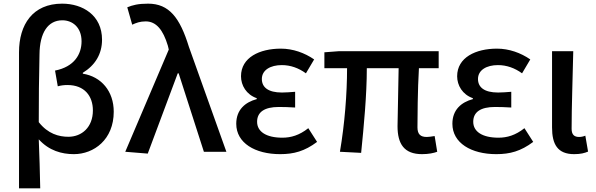

<svg xmlns="http://www.w3.org/2000/svg" viewBox="-20 -830 3260 1050"><path d="M84 200H200C198 110 196 24 192 -68C248 -6 318 13 384 13C494 13 602 -67 602 -219C602 -331 534 -411 433 -427V-432C500 -473 538 -534 538 -613C538 -747 432 -810 320 -810C159 -810 84 -696 84 -544ZM354 -82C302 -82 242 -98 192 -162C192 -286 193 -408 196 -532C197 -651 242 -719 321 -719C376 -719 426 -681 426 -604C426 -534 387 -465 281 -444L296 -358C313 -363 331 -365 349 -365C442 -365 488 -305 488 -226C488 -134 427 -82 354 -82Z M788 10 952 -429H957L1095 0H1218L1013 -574C964 -733 905 -810 790 -810C735 -810 705 -802 676 -790L703 -695C725 -705 745 -713 777 -713C834 -713 872 -667 898 -580L903 -559L665 0Z M1512 13C1587 13 1646 -3 1714 -54L1666 -129C1617 -90 1571 -77 1524 -77C1436 -77 1386 -110 1386 -164C1386 -217 1426 -245 1505 -245C1533 -245 1562 -244 1594 -242V-328C1567 -326 1544 -324 1522 -324C1446 -324 1412 -353 1412 -398C1412 -447 1459 -474 1521 -474C1569 -474 1613 -458 1653 -429L1698 -505C1646 -541 1582 -564 1516 -564C1400 -564 1298 -516 1298 -413C1298 -363 1327 -313 1384 -293V-288C1321 -271 1272 -230 1272 -153C1272 -48 1375 13 1512 13Z M2288 13C2324 13 2352 7 2371 0L2357 -86C2338 -83 2324 -81 2314 -81C2280 -81 2263 -95 2263 -134C2263 -178 2264 -341 2271 -457H2379V-550H1833L1754 -544V-457H1878C1878 -317 1865 -153 1839 0L1955 6C1970 -144 1986 -310 1986 -457H2160C2159 -346 2154 -190 2154 -140C2154 -43 2190 13 2288 13Z M2694 13C2769 13 2828 -3 2896 -54L2848 -129C2799 -90 2753 -77 2706 -77C2618 -77 2568 -110 2568 -164C2568 -217 2608 -245 2687 -245C2715 -245 2744 -244 2776 -242V-328C2749 -326 2726 -324 2704 -324C2628 -324 2594 -353 2594 -398C2594 -447 2641 -474 2703 -474C2751 -474 2795 -458 2835 -429L2880 -505C2828 -541 2764 -564 2698 -564C2582 -564 2480 -516 2480 -413C2480 -363 2509 -313 2566 -293V-288C2503 -271 2454 -230 2454 -153C2454 -48 2557 13 2694 13Z M3120 13C3156 13 3177 7 3196 -1L3181 -88C3169 -83 3157 -81 3147 -81C3121 -81 3106 -93 3106 -126C3106 -246 3112 -407 3115 -550H2999V-133C2999 -41 3029 13 3120 13Z"/></svg>

Font: Noto Sans CJK KR Medium
Style: Regular
Weight: 500
Designer: Ryoko NISHIZUKA (kana & ideographs); Paul D. Hunt (Latin, Greek & Cyrillic); Wenlong ZHANG (bopomofo); Sandoll Communica
Foundry: Adobe Systems Incorporated
Version: Version 1.004;PS 1.004;hotconv 1.0.82;makeotf.lib2.5.63406